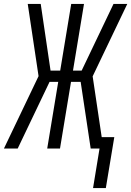

<svg xmlns="http://www.w3.org/2000/svg" viewBox="-29 -755 667 976"><path d="M444 201 477 0H432L381 -339H332L276 0H211L267 -339H223L61 0H-9L167 -368L112 -735H178L228 -396H277L333 -735H398L342 -396H386L548 -735H618L442 -367L488 -58H552L509 201Z"/></svg>

Font: Iosevka SS04 Light Extended
Style: Italic
Weight: 300
Width: 7
Italic angle: -9°
Monospace: yes
Designer: Belleve Invis
Foundry: Belleve Invis
Version: Version 19.0.0; ttfautohint (v1.8.4)